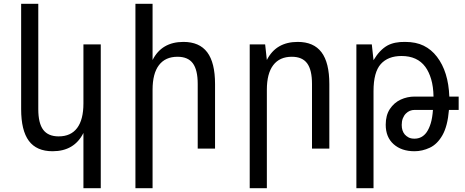

<svg xmlns="http://www.w3.org/2000/svg" viewBox="-20 -780 2440 1008"><path d="M418 -82Q370 14 256 14Q172 14 131.5 -40.5Q91 -95 91 -207V-760H181V-207Q181 -133 207 -98.5Q233 -64 288 -64Q352 -64 385 -108Q418 -152 418 -237V-547H509V208H418Z M691 -760H781V-465Q829 -560 943 -560Q1027 -560 1068 -505.5Q1109 -451 1109 -339V0H1018V-339Q1018 -413 992.5 -447.5Q967 -482 912 -482Q848 -482 814.5 -438Q781 -394 781 -309V208H691Z M1291 -547H1372L1381 -465Q1429 -560 1543 -560Q1627 -560 1668 -505.5Q1709 -451 1709 -339V0H1618V-339Q1618 -413 1592.5 -447.5Q1567 -482 1512 -482Q1448 -482 1414.5 -438Q1381 -394 1381 -309V208H1291Z M1851 -547H1932L1941 -464Q1973 -518 2014 -541Q2051 -561 2107 -560Q2164 -560 2204.5 -540Q2245 -520 2274 -482Q2334 -404 2339 -273H2388V-203H2337Q2330 -118 2303 -70.5Q2276 -23 2236.5 -4.5Q2197 14 2156 14Q2088 14 2046.5 -23Q2005 -60 2005 -125Q2005 -175 2027 -208Q2049 -241 2083.5 -257Q2118 -273 2157 -273H2256Q2255 -326 2243.5 -364.5Q2232 -403 2213 -429Q2171 -486 2088 -486Q2017 -486 1979 -443.5Q1941 -401 1941 -302V208H1851ZM2156 -52Q2196 -52 2220 -86Q2233 -105 2241.5 -133Q2250 -161 2253 -203H2157Q2130 -203 2111 -184Q2101 -174 2095 -159Q2089 -144 2089 -124Q2089 -93 2105 -74Q2113 -65 2125 -58.5Q2137 -52 2156 -52Z"/></svg>

Font: PlemolJP35 Console
Style: Regular
Weight: 400
Version: v2.0.3; ttfautohint (v1.8.4.7-5d5b-dirty) -l 6 -r 45 -G 200 